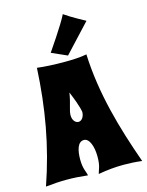

<svg xmlns="http://www.w3.org/2000/svg" viewBox="-150 -1062 887 1161"><g transform="rotate(-15 293.0 -481.0)"><path d="M594 6C513 -222 445 -456 435 -704C394 -696 344 -694 293 -694C233 -694 173 -697 125 -703C112 -453 73 -229 -8 5C38 0 81 -3 124 -3C167 -3 210 0 255 5C251 -19 234 -40 234 -99C234 -157 247 -208 286 -208C321 -208 340 -152 340 -90C340 -29 328 -17 320 14C375 4 427 -1 479 -1C517 -1 554 1 594 6ZM321 -373C320 -344 304 -322 284 -322C265 -322 247 -341 247 -373C247 -405 266 -440 276 -508C321 -401 321 -373 321 -373ZM488 -900C488 -900 400 -947 360 -976C334 -920 229 -769 229 -769L326 -726Z"/></g></svg>

Font: Spicy Rice
Style: Regular
Weight: 400
Designer: Astigmatic (AOETI)
Foundry: Astigmatic (AOETI)
Version: Version 1.000